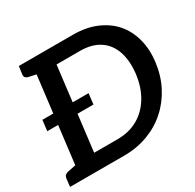

<svg xmlns="http://www.w3.org/2000/svg" viewBox="-159 -891 1078 1062"><g transform="rotate(-30 379.5 -360.5)"><path d="M42 -330 50 -398H345L337 -330ZM71 0 159 -721H433Q514 -721 577.5 -694.5Q641 -668 683 -621Q725 -573 743 -506.5Q761 -440 751 -361Q741 -281 706.5 -214.5Q672 -148 619 -101Q566 -53 495.5 -26.5Q425 0 344 0ZM207 -97H356Q431 -97 487.5 -129.5Q544 -162 579.5 -221Q615 -280 625 -361Q634 -441 613.5 -500.5Q593 -560 544 -592Q495 -624 421 -624H271ZM-3 0 3 -52Q5 -64 12 -70Q19 -76 31 -79L96 -92L97 0ZM186 -721 162 -629 100 -642Q89 -645 83.5 -651.5Q78 -658 79 -670L86 -721Z"/></g></svg>

Font: Aleo SemiBold
Style: Italic
Weight: 600
Italic angle: -7°
Designer: Alessio Laiso
Foundry: Alessio Laiso
Version: Version 2.001;gftools[0.9.29]